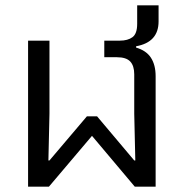

<svg xmlns="http://www.w3.org/2000/svg" viewBox="-20 -698 688 718"><path d="M85 -546H165V-273L161 -98H165L305 -263H343L482 -98H486L482 -273V-420Q482 -452 467 -468Q452 -484 417 -484H370V-546H428Q458 -546 475.5 -559Q493 -572 493 -609V-678H573V-618Q573 -540 489 -525V-520Q527 -509 544.5 -482Q562 -455 562 -413V0H484L324 -190L163 0H85Z"/></svg>

Font: IBM Plex Sans Thai
Style: Regular
Weight: 400
Designer: Mike Abbink, Paul van der Laan, Pieter van Rosmalen, Ben Mitchell, Mark Frömberg
Foundry: Bold Monday
Version: Version 1.2